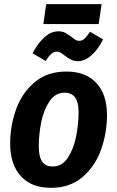

<svg xmlns="http://www.w3.org/2000/svg" viewBox="-20 -890 566 926"><path d="M29 -198Q29 -283 57.5 -362.5Q86 -442 147 -493.5Q208 -545 301 -545Q393 -545 444.5 -490Q496 -435 496 -335Q496 -250 468 -170Q440 -90 379 -37Q318 16 225 16Q132 16 80.5 -40.5Q29 -97 29 -198ZM359 -350Q359 -443 292 -443Q246 -443 218 -400.5Q190 -358 178.5 -299Q167 -240 167 -184Q167 -134 183.5 -110.5Q200 -87 234 -87Q280 -87 308 -130.5Q336 -174 347.5 -234Q359 -294 359 -350ZM292 -622Q280 -632 271.5 -636.5Q263 -641 254 -641Q239 -641 227 -630Q215 -619 200 -596L137 -633Q162 -681 194 -710Q226 -739 261 -739Q281 -739 294 -732Q307 -725 326 -711Q339 -701 346 -697Q353 -693 362 -693Q376 -693 387.5 -703.5Q399 -714 414 -737L477 -700Q453 -651 421 -623Q389 -595 355 -595Q338 -595 323.5 -602Q309 -609 292 -622ZM189 -774 203 -870H470L456 -774Z"/></svg>

Font: Fira Sans Condensed SemiBold
Style: Italic
Weight: 600
Width: 3
Italic angle: -8°
Designer: bBox Type GmbH & Carrois Corporate GbR & Edenspiekermann AG
Foundry: bBox Type GmbH & Carrois Corporate GbR & Edenspiekermann AG
Version: Version 4.301